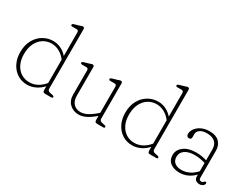

<svg xmlns="http://www.w3.org/2000/svg" viewBox="-63 -1258 2344 1803"><g transform="rotate(30 1109.0 -357.0)"><path d="M52.5 -223.5Q52.5 -299 82.5 -354Q112.5 -409 162.5 -438.8Q212.5 -468.5 272.5 -468.5Q316.5 -468.5 356.5 -448.8Q396.5 -429 425 -395.5V-650Q425 -674 404 -674H357Q341 -674 341 -686Q341 -696 357 -701L412 -717Q419.5 -719.5 428 -722.8Q436.5 -726 441 -726Q460 -726 460 -706V-61Q460 -36.5 489 -31L514 -26Q533 -22 533 -12Q533 0 516 0H457Q437.5 0 431.2 -6.2Q425 -12.5 425 -35V-67.5Q392 -30.5 348.8 -9.8Q305.5 11 260.5 11Q199 11 152.2 -19.5Q105.5 -50 79 -103Q52.5 -156 52.5 -223.5ZM92 -225Q92 -162 114.5 -116Q137 -70 176.2 -44.8Q215.5 -19.5 266 -19.5Q314 -19.5 354 -41.8Q394 -64 425 -102.5V-355.5Q395 -396 354.2 -418Q313.5 -440 269.5 -440Q220.5 -440 180 -414.5Q139.5 -389 115.8 -340.8Q92 -292.5 92 -225Z M682.5 -124V-387Q682.5 -411 661.5 -411H614.5Q598.5 -411 598.5 -423Q598.5 -433 614.5 -438L669.5 -454Q677 -456.5 685.5 -459.8Q694 -463 698.5 -463Q717.5 -463 717.5 -443V-134Q717.5 -77 747 -47Q776.5 -17 823.5 -17Q890 -17 977.5 -95L988.5 -105V-387Q988.5 -411 967.5 -411H920.5Q904.5 -411 904.5 -423Q904.5 -433 920.5 -438L975.5 -454Q983 -456.5 991.5 -459.8Q1000 -463 1004.5 -463Q1023.5 -463 1023.5 -443V-61Q1023.5 -36.5 1052.5 -31L1077.5 -26Q1096.5 -22 1096.5 -12Q1096.5 0 1079.5 0H1020.5Q1001 0 994.8 -6.2Q988.5 -12.5 988.5 -35V-71.5Q944.5 -32.5 902 -10.2Q859.5 12 819.5 12Q760.5 12 721.5 -25.2Q682.5 -62.5 682.5 -124Z M1191 -223.5Q1191 -299 1221 -354Q1251 -409 1301 -438.8Q1351 -468.5 1411 -468.5Q1455 -468.5 1495 -448.8Q1535 -429 1563.5 -395.5V-650Q1563.5 -674 1542.5 -674H1495.5Q1479.5 -674 1479.5 -686Q1479.5 -696 1495.5 -701L1550.5 -717Q1558 -719.5 1566.5 -722.8Q1575 -726 1579.5 -726Q1598.5 -726 1598.5 -706V-61Q1598.5 -36.5 1627.5 -31L1652.5 -26Q1671.5 -22 1671.5 -12Q1671.5 0 1654.5 0H1595.5Q1576 0 1569.8 -6.2Q1563.5 -12.5 1563.5 -35V-67.5Q1530.5 -30.5 1487.2 -9.8Q1444 11 1399 11Q1337.5 11 1290.8 -19.5Q1244 -50 1217.5 -103Q1191 -156 1191 -223.5ZM1230.5 -225Q1230.5 -162 1253 -116Q1275.5 -70 1314.8 -44.8Q1354 -19.5 1404.5 -19.5Q1452.5 -19.5 1492.5 -41.8Q1532.5 -64 1563.5 -102.5V-355.5Q1533.5 -396 1492.8 -418Q1452 -440 1408 -440Q1359 -440 1318.5 -414.5Q1278 -389 1254.2 -340.8Q1230.5 -292.5 1230.5 -225Z M1774.5 -103.5Q1774.5 -158 1823.8 -195.5Q1873 -233 1959 -233Q1987.5 -233 2017.5 -228Q2047.5 -223 2072.5 -215.5V-332.5Q2072.5 -385 2041.8 -412.2Q2011 -439.5 1956 -439.5Q1904.5 -439.5 1879 -420Q1853.5 -400.5 1853.5 -373.5V-338.5Q1853.5 -313.5 1826.5 -313.5Q1815.5 -313.5 1808 -322.2Q1800.5 -331 1800.5 -343.5Q1800.5 -376 1821.5 -404.5Q1842.5 -433 1880 -450.8Q1917.5 -468.5 1967 -468.5Q2037.5 -468.5 2072.5 -432.2Q2107.5 -396 2107.5 -337.5V-46Q2107.5 -19.5 2131 -19.5Q2139.5 -19.5 2144.8 -22.2Q2150 -25 2153.5 -28.5Q2157.5 -32.5 2161 -35.8Q2164.5 -39 2169 -39Q2180.5 -39 2180.5 -26Q2180.5 -12.5 2165.8 -0.8Q2151 11 2129.5 11Q2104.5 11 2088.5 -1.8Q2072.5 -14.5 2072.5 -43V-61Q2002.5 11 1911.5 11Q1852.5 11 1813.5 -17.5Q1774.5 -46 1774.5 -103.5ZM1814.5 -106.5Q1814.5 -62.5 1843 -41.5Q1871.5 -20.5 1912.5 -20.5Q2003.5 -20.5 2072.5 -97V-186.5Q2047.5 -194 2019 -199.5Q1990.5 -205 1959 -205Q1892.5 -205 1853.5 -179Q1814.5 -153 1814.5 -106.5Z"/></g></svg>

Font: Fraunces 9pt S100 Thin
Style: Regular
Weight: 100
Version: Version 1.000; ttfautohint (v1.8.3)